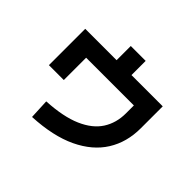

<svg xmlns="http://www.w3.org/2000/svg" viewBox="-184 -1067 1368 1368"><g transform="rotate(45 500.0 -382.5)"><path d="M283 45 276 -105Q440 -114 542 -158.5Q644 -203 691 -276.5Q738 -350 738 -446V-526H257V-301H107V-667H423V-810H573V-667H888V-446Q888 -306 821.5 -199.5Q755 -93 620.5 -29Q486 35 283 45Z"/></g></svg>

Font: Murecho
Style: Bold
Weight: 700
Designer: Neil Summerour
Foundry: Positype
Version: Version 1.010; ttfautohint (v1.8.3)